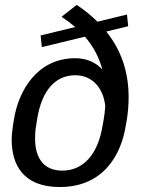

<svg xmlns="http://www.w3.org/2000/svg" viewBox="-20 -744 590 780"><path d="M375.8 -655.8C351.7 -680 324.2 -702.5 291.7 -724.2L230 -675.8C250 -662.5 269.2 -648.3 285.8 -634.2L145 -600L150 -552.5L325 -595C360 -555 382.5 -510 395.8 -461.7C370 -489.2 334.2 -507.5 285.8 -507.5C130 -507.5 55 -374.2 36.7 -259.2L32.5 -233.3C30 -215 27.5 -195 27.5 -175.8C27.5 -79.2 70.8 15.8 222.5 15.8C404.2 15.8 473.3 -120.8 490.8 -233.3L495 -255.8C500 -287.5 502.5 -319.2 502.5 -349.2C502.5 -447.5 475 -537.5 411.7 -615.8L500.8 -637.5L495.8 -685ZM407.5 -313.3C406.7 -295 404.2 -275.8 400.8 -255.8L396.7 -233.3C378.3 -119.2 320 -50.8 233.3 -50.8C160.8 -50.8 122.5 -98.3 122.5 -180.8C122.5 -196.7 123.3 -215 126.7 -233.3L130.8 -259.2C149.2 -376.7 205 -438.3 285.8 -438.3C360 -438.3 400.8 -380 407.5 -313.3Z"/></svg>

Font: Boon Medium
Style: Italic
Weight: 500
Italic angle: -9°
Designer: Sungsit Sawaiwan
Foundry: FontUni
Version: Version 3.0